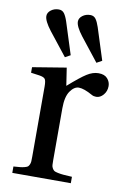

<svg xmlns="http://www.w3.org/2000/svg" viewBox="-85 -801 560 852"><g transform="rotate(10 194.5 -375.0)"><path d="M60.1 -711.9Q60.1 -727.5 75 -738.8Q89.8 -750 109.9 -750Q125.5 -750 134.3 -738.3Q143.1 -726.6 150.9 -703.1L196.8 -559.1L172.9 -545.9L90.8 -649.9Q60.1 -689.9 60.1 -711.9ZM202.1 -711.9Q202.1 -727.5 217 -738.8Q231.9 -750 252 -750Q267.6 -750 276.4 -738.3Q285.2 -726.6 293 -703.1L338.9 -559.1L314.9 -545.9L232.9 -649.9Q202.1 -689.9 202.1 -711.9ZM32.2 0V-28.8Q52.2 -30.3 62.3 -31.2Q72.3 -32.2 82.3 -34.9Q92.3 -37.6 95.9 -40.5Q99.6 -43.5 102.8 -50.5Q106 -57.6 106.4 -65.2Q106.9 -72.8 106.9 -86.9V-401.9Q106.9 -428.2 101.1 -436Q95.2 -443.8 75.2 -446.8L37.1 -452.1V-477.1L189 -502L201.2 -421.9Q253.9 -468.3 280.5 -485.1Q307.1 -502 333 -502Q359.9 -502 373 -487.1Q386.2 -472.2 386.2 -453.1Q386.2 -430.2 372.1 -413.6Q357.9 -397 339.8 -397Q328.1 -397 319.8 -401.9Q280.8 -423.8 257.8 -423.8Q236.8 -423.8 219 -398.4Q201.2 -373 201.2 -320.8V-86.9Q201.2 -72.8 201.7 -65.2Q202.1 -57.6 206.3 -50.5Q210.4 -43.5 214.8 -40.5Q219.2 -37.6 232.2 -34.9Q245.1 -32.2 257.8 -31.2Q270.5 -30.3 295.9 -28.8V0Z"/></g></svg>

Font: Heuristica
Style: Regular
Weight: 400
Version: Version 1.0.2